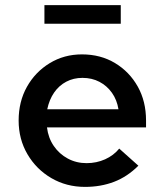

<svg xmlns="http://www.w3.org/2000/svg" viewBox="-20 -722 640 752"><path d="M313 10Q240 10 181 -24.5Q122 -59 87.5 -118Q53 -177 53 -250Q53 -324 85.5 -382Q118 -440 174.5 -474.5Q231 -509 301 -509Q374 -509 430.5 -475Q487 -441 519.5 -383Q552 -325 552 -250V-223H164Q169 -182 190.5 -150.5Q212 -119 245.5 -101Q279 -83 319 -83Q358 -83 391.5 -98Q425 -113 447 -140L522 -73Q479 -30 427 -10Q375 10 313 10ZM165 -294H444Q438 -331 418.5 -358.5Q399 -386 369.5 -401.5Q340 -417 303 -417Q268 -417 239.5 -402Q211 -387 192 -359.5Q173 -332 165 -294ZM154 -629V-702H453V-629Z"/></svg>

Font: Red Hat Mono SemiBold
Style: Regular
Weight: 600
Monospace: yes
Designer: Pentagram, MCKL
Foundry: Pentagram, MCKL
Version: Version 1.023